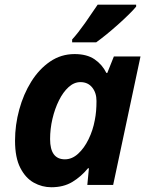

<svg xmlns="http://www.w3.org/2000/svg" viewBox="-20 -786 634 816"><path d="M198.2 9.8Q158.7 9.8 123.5 -9.8Q88.4 -29.3 66.2 -72.8Q43.9 -116.2 43.9 -188Q43.9 -254.9 61.8 -320.3Q79.6 -385.7 112.8 -439Q146 -492.2 192.6 -524.2Q239.3 -556.2 296.9 -556.2Q349.1 -556.2 381.6 -534.2Q414.1 -512.2 432.1 -476.1H436L463.9 -545.9H577.1L460.9 0H351.1L357.9 -70.8H354Q324.7 -35.2 287.4 -12.7Q250 9.8 198.2 9.8ZM255.9 -108.9Q286.1 -108.9 312 -132.6Q337.9 -156.2 356.4 -194.3Q375 -232.4 382.8 -274.9Q386.7 -294.4 388.4 -314.2Q390.1 -334 390.1 -356.9Q390.1 -391.6 371.8 -414.3Q353.5 -437 321.8 -437Q294.9 -437 271.5 -415.8Q248 -394.5 230.5 -359.1Q212.9 -323.7 202.9 -281Q192.9 -238.3 192.9 -194.8Q192.9 -108.9 255.9 -108.9ZM286.6 -606V-618.2Q311.5 -645.5 341.6 -688.2Q371.6 -731 395 -766.1H558.6V-757.8Q547.9 -744.6 527.3 -724.4Q506.8 -704.1 481.9 -681.9Q457 -659.7 432.4 -639.6Q407.7 -619.6 388.7 -606Z"/></svg>

Font: Open Sans
Style: Bold Italic
Weight: 700
Italic angle: -12°
Designer: Monotype Design Team
Foundry: Monotype Imaging Inc.
Version: Version 3.003; ttfautohint (v1.8.4)